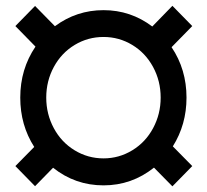

<svg xmlns="http://www.w3.org/2000/svg" viewBox="-20 -638 722 671"><path d="M518.1 -52.2Q440.4 9.8 341.8 9.8Q242.7 9.8 165.5 -51.8L102.5 12.7L33.7 -57.6L99.6 -124.5Q50.8 -200.7 50.8 -296.9Q50.8 -396.5 104 -475.1L33.7 -546.9L102.5 -617.2L171.9 -546.4Q247.6 -602.5 341.8 -602.5Q436.5 -602.5 512.2 -545.4L582.5 -617.7L651.9 -546.9L579.6 -473.1Q631.8 -395.5 631.8 -296.9Q631.8 -202.6 584 -126.5L651.9 -57.6L582.5 13.2ZM141.6 -296.9Q141.6 -239.3 168 -190.2Q194.3 -141.1 240.7 -112.8Q287.1 -84.5 341.8 -84.5Q396 -84.5 442.4 -112.8Q488.8 -141.1 515.1 -190.2Q541.5 -239.3 541.5 -296.9Q541.5 -355 514.9 -404.1Q488.3 -453.1 442.1 -481Q396 -508.8 341.8 -508.8Q287.1 -508.8 241 -481Q194.8 -453.1 168.2 -404.1Q141.6 -355 141.6 -296.9Z"/></svg>

Font: Vazir Black FD-UI
Style: Black-FD-UI
Weight: 900
Designer: Saber Rastikerdar
Foundry: Saber Rastikerdar
Version: Version 30.0.0